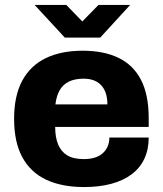

<svg xmlns="http://www.w3.org/2000/svg" viewBox="-20 -744 659 776"><path d="M320 12Q230 12 167 -17.5Q104 -47 70.5 -108Q37 -169 37 -264Q37 -357 70 -418Q103 -479 165 -509Q227 -539 314 -539Q400 -539 459.5 -510Q519 -481 550 -421Q581 -361 581 -266V-231H203Q203 -189 215 -160Q227 -131 252 -116Q277 -101 319 -101Q344 -101 363 -107Q382 -113 395 -124.5Q408 -136 415 -152Q422 -168 422 -188H581Q581 -140 563.5 -102.5Q546 -65 512 -39.5Q478 -14 429.5 -1Q381 12 320 12ZM204 -322H414Q414 -348 407.5 -367.5Q401 -387 388.5 -400Q376 -413 358.5 -419.5Q341 -426 318 -426Q282 -426 258 -414Q234 -402 221 -379Q208 -356 204 -322ZM120 -724H248L341 -628H284L378 -724H506L385 -592H242Z"/></svg>

Font: Archivo SemiBold ExtraBold
Style: Regular
Weight: 800
Version: Version 2.001